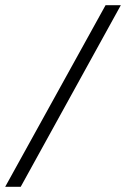

<svg xmlns="http://www.w3.org/2000/svg" viewBox="-20 -722 487 742"><path d="M388 -702H447L60 0H0Z"/></svg>

Font: Chakra Petch Light
Style: Regular
Weight: 300
Designer: Katatrad Aksorn Co.,Ltd.
Foundry: Cadson Demak Co.,Ltd.
Version: Version 1.000; ttfautohint (v1.6)